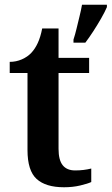

<svg xmlns="http://www.w3.org/2000/svg" viewBox="-20 -780 471 810"><path d="M250 10Q173 10 134.5 -25Q96 -60 96 -147V-472H21V-519Q48 -519 72 -529.5Q96 -540 112 -557Q128 -574 139.5 -599Q151 -624 158 -660H227V-536H356V-472H227V-152Q227 -105 244.5 -83Q262 -61 297 -61Q315 -61 332 -63Q349 -65 365 -69V-12Q350 -5 318.5 2.5Q287 10 250 10ZM290 -613Q297 -634 303 -659.5Q309 -685 315.5 -711Q322 -737 326 -760H431V-750Q422 -729 406.5 -702Q391 -675 373.5 -648Q356 -621 340 -600H290Z"/></svg>

Font: Noto Serif Hebrew SemiBold
Style: Regular
Weight: 600
Version: Version 2.003